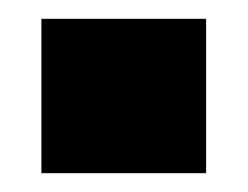

<svg xmlns="http://www.w3.org/2000/svg" viewBox="-20 -184 263 204"><path d="M24 0V-164H199V0Z"/></svg>

Font: Aoudax Cyrillic
Style: Regular
Weight: 400
Designer: William Zhang
Foundry: William Zhang
Version: Version 1.00 June 4, 2021, initial release